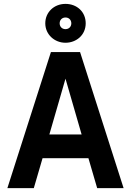

<svg xmlns="http://www.w3.org/2000/svg" viewBox="-20 -968 674 988"><path d="M18 0H154L199 -154H435L480 0H616L392 -700H242ZM213 -848C213 -791 260 -748 317 -748C372 -748 421 -787 421 -848C421 -907 376 -948 317 -948C258 -948 213 -905 213 -848ZM234 -276 317 -563 400 -276ZM287 -848C287 -865 299 -878 317 -878C335 -878 347 -865 347 -848C347 -831 335 -818 317 -818C299 -818 287 -831 287 -848Z"/></svg>

Font: Meta Space
Style: Bold
Weight: 700
Designer: Meta Pool / Florian Karsten
Foundry: Meta Pool / Florian Karsten
Version: Version 2.000;Glyphs 3.1.1 (3137)